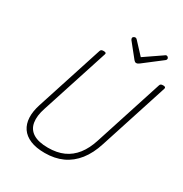

<svg xmlns="http://www.w3.org/2000/svg" viewBox="-276 -1461 1602 1685"><g transform="rotate(30 525.0 -619.0)"><path d="M420 19Q332 19 273 -6Q214 -31 183.5 -76Q153 -121 150 -183Q147 -245 172 -322L390 -996Q393 -1006 400 -1010.5Q407 -1015 423 -1015Q437 -1015 443.5 -1010.5Q450 -1006 446 -995L226 -316Q197 -230 207.5 -166Q218 -102 271.5 -68.5Q325 -35 422 -35Q512 -35 579 -65Q646 -95 694 -156Q742 -217 771 -309L993 -996Q996 -1006 1003 -1010.5Q1010 -1015 1026 -1015Q1055 -1015 1049 -995L826 -305Q792 -197 735 -125Q678 -53 599.5 -17Q521 19 420 19ZM920 -1257Q929 -1257 935.5 -1250Q942 -1243 942 -1236Q942 -1230 940 -1226Q938 -1222 933 -1218L752 -1079Q743 -1072 736 -1069Q729 -1066 721 -1066Q714 -1066 708.5 -1069.5Q703 -1073 697 -1080L584 -1221Q582 -1226 580.5 -1230Q579 -1234 579 -1237Q579 -1246 587.5 -1251.5Q596 -1257 604 -1257Q610 -1257 614 -1254.5Q618 -1252 623 -1247L731 -1131L899 -1246Q907 -1252 911 -1254.5Q915 -1257 920 -1257Z"/></g></svg>

Font: Playwrite US Trad ExtraLight
Style: Regular
Weight: 250
Designer: Veronika Burian, José Scaglione
Foundry: TypeTogether
Version: Version 1.003